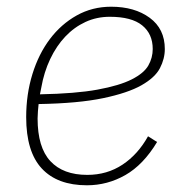

<svg xmlns="http://www.w3.org/2000/svg" viewBox="-20 -540 546 572"><path d="M239 12Q151 12 104.5 -38Q58 -88 58 -191Q58 -259 76.5 -319Q95 -379 128.5 -423.5Q162 -468 208.5 -494Q255 -520 311 -520Q381 -520 426 -487Q471 -454 471 -394Q471 -365 456.5 -337Q442 -309 401.5 -286Q361 -263 287 -247.5Q213 -232 95 -230Q94 -222 93 -208.5Q92 -195 92 -187Q92 -101 130 -60Q168 -19 240 -19Q299 -19 345 -49.5Q391 -80 421 -134L448 -117Q407 -49 353.5 -18.5Q300 12 239 12ZM307 -490Q268 -490 234.5 -474.5Q201 -459 174.5 -431Q148 -403 129.5 -364Q111 -325 103 -279L99 -259Q205 -261 270.5 -273Q336 -285 372.5 -303.5Q409 -322 422 -345Q435 -368 435 -394Q435 -439 403.5 -464.5Q372 -490 307 -490Z"/></svg>

Font: IBM Plex Sans ExtLt
Style: Italic
Weight: 200
Italic angle: -11°
Designer: Mike Abbink, Paul van der Laan, Pieter van Rosmalen
Foundry: Bold Monday
Version: Version 3.005